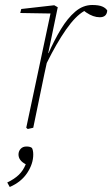

<svg xmlns="http://www.w3.org/2000/svg" viewBox="-20 -511 449 768"><path d="M85 0 182 -457 61 -459 65 -475 197 -490 211 -482 173 -299 174 -298Q197 -350 223.5 -394Q250 -438 281 -464.5Q312 -491 349 -491Q375 -491 389 -485Q403 -479 409 -469Q407 -442 379 -442Q353 -442 325 -461L317 -467Q282 -447 244 -392.5Q206 -338 167 -259L157 -213Q146 -160 135 -106.5Q124 -53 113 0L91 5ZM113 107Q113 144 89 180.5Q65 217 19 237L9 219Q38 205 55.5 188Q73 171 83 146Q54 131 54 107Q54 94 62.5 84.5Q71 75 86 75Q101 75 108 81Q113 91 113 107Z"/></svg>

Font: Source Serif 4 SmText ExtraLight
Style: Italic
Weight: 200
Italic angle: -12°
Designer: Frank Grießhammer
Foundry: Adobe
Version: Version 4.005;hotconv 1.1.0;makeotfexe 2.6.0